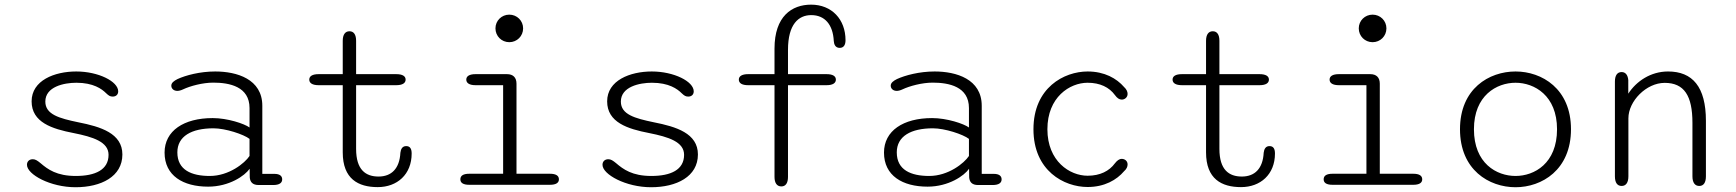

<svg xmlns="http://www.w3.org/2000/svg" viewBox="-20 -795 7468 826"><path d="M305 10.5C414.5 10.5 506.5 -35 506.5 -130.5C506.5 -221.5 413 -250 316.5 -269C235 -286 175 -302.5 175 -358C175 -422 255 -439 308.5 -439C381.5 -439 418 -412.5 436.5 -394C448 -383 454 -379.5 465 -379.5C479 -379.5 488.5 -388 488.5 -402C488.5 -444.5 403.5 -487.5 308 -487.5C214.5 -487.5 116 -449 116 -359C116 -268.5 204 -240.5 297 -222.5C379.5 -206 447 -185 447 -129C447 -64.5 390 -38 306 -38C224 -38 185.5 -66.5 154.5 -93C140.5 -104.5 132 -110 121 -110C106 -110 96 -100.5 96 -86C96 -44.5 196.5 10.5 305 10.5Z M1093 1H1155C1182.5 1 1194 -8.5 1194 -23.5C1194 -38.5 1182.5 -47 1160.5 -47H1108.5V-340C1108.5 -455 998.5 -487.5 906 -487.5C840 -487.5 779 -471 744 -455C728 -447 717 -438.5 717 -426.5C717 -413.5 727.5 -404 743 -404C749.5 -404 758 -406 767.5 -410.5C798 -425 852 -439.5 897.5 -439.5C967.5 -439.5 1053.5 -422.5 1053.5 -330V-246.5C1031 -263 958.5 -287 895 -287C771 -287 688 -232.5 688 -138.5C688 -39 768 8 875.5 8C966 8 1033.5 -39 1054 -69L1054.5 -32C1056 -11.5 1067 1 1093 1ZM1053.5 -197.5V-124C1033 -93 965 -38 882.5 -38C804 -38 743 -63.5 743 -139.5C743 -209 804 -243 898.5 -243C950 -243 1028.5 -217 1053.5 -197.5Z M1351 -428.5H1454.5V-139.5C1454.5 -25 1521.5 10 1605 10C1688.5 10 1751 -44.5 1751 -134.5C1751 -154.5 1744.5 -166.5 1727.5 -166.5C1711 -166.5 1704.5 -154 1702.5 -138C1699 -69.5 1664 -35.5 1608.5 -35.5C1553.5 -35.5 1512 -64 1512 -154.5V-428.5H1684.5C1711.5 -428.5 1725 -437.5 1725 -452.5C1725 -467.5 1711.5 -476 1684.5 -476H1512V-619.5C1512 -646 1502 -660.5 1483.5 -660.5C1465 -660.5 1454.5 -646 1454.5 -619.5V-476H1351C1324 -476 1310.5 -467.5 1310.5 -452.5C1310.5 -437.5 1324 -428.5 1351 -428.5Z M2111.5 -673C2111.5 -639.5 2138 -613.5 2171 -613.5C2204 -613.5 2230.5 -639.5 2230.5 -673C2230.5 -706 2204 -732 2171 -732C2138 -732 2111.5 -706 2111.5 -673ZM2144.5 -47.5H1998.5C1972.5 -47.5 1960.5 -39 1960.5 -23.5C1960.5 -8.5 1972.5 0 1998.5 0H2346C2372 0 2384.5 -8.5 2384.5 -23.5C2384.5 -39 2372 -47.5 2346 -47.5H2202V-435C2202 -461.5 2187.5 -476 2161 -476H2026C1999.5 -476 1986 -467.5 1986 -452.5C1986 -437.5 1999.5 -428.5 2026 -428.5H2144.5Z M2781 10.5C2890.5 10.5 2982.5 -35 2982.5 -130.5C2982.5 -221.5 2889 -250 2792.5 -269C2711 -286 2651 -302.5 2651 -358C2651 -422 2731 -439 2784.5 -439C2857.5 -439 2894 -412.5 2912.5 -394C2924 -383 2930 -379.5 2941 -379.5C2955 -379.5 2964.5 -388 2964.5 -402C2964.5 -444.5 2879.5 -487.5 2784 -487.5C2690.5 -487.5 2592 -449 2592 -359C2592 -268.5 2680 -240.5 2773 -222.5C2855.5 -206 2923 -185 2923 -129C2923 -64.5 2866 -38 2782 -38C2700 -38 2661.5 -66.5 2630.5 -93C2616.5 -104.5 2608 -110 2597 -110C2582 -110 2572 -100.5 2572 -86C2572 -44.5 2672.5 10.5 2781 10.5Z M3198.5 -428.5H3312V-34C3312 -7.5 3322.5 7 3341.5 7C3360 7 3370 -7.5 3370 -34V-428.5H3536C3562.5 -428.5 3576 -437.5 3576 -452.5C3576 -467.5 3562.5 -476 3536 -476H3370V-580.5C3370 -691 3415.5 -730 3470 -730C3528.5 -730 3563.5 -689 3567 -618.5C3568 -604.5 3573.5 -589 3592.5 -589C3610.5 -589 3617.5 -603 3617.5 -622C3617.5 -712 3558 -775 3469.5 -775C3386.5 -775 3312 -725 3312 -586V-476H3198.5C3172.5 -476 3158.5 -467.5 3158.5 -452.5C3158.5 -437 3172.5 -428.5 3198.5 -428.5Z M4188 1H4250C4277.5 1 4289 -8.5 4289 -23.5C4289 -38.5 4277.5 -47 4255.5 -47H4203.5V-340C4203.5 -455 4093.5 -487.5 4001 -487.5C3935 -487.5 3874 -471 3839 -455C3823 -447 3812 -438.5 3812 -426.5C3812 -413.5 3822.5 -404 3838 -404C3844.5 -404 3853 -406 3862.5 -410.5C3893 -425 3947 -439.5 3992.5 -439.5C4062.5 -439.5 4148.5 -422.5 4148.5 -330V-246.5C4126 -263 4053.5 -287 3990 -287C3866 -287 3783 -232.5 3783 -138.5C3783 -39 3863 8 3970.5 8C4061 8 4128.5 -39 4149 -69L4149.5 -32C4151 -11.5 4162 1 4188 1ZM4148.5 -197.5V-124C4128 -93 4060 -38 3977.5 -38C3899 -38 3838 -63.5 3838 -139.5C3838 -209 3899 -243 3993.5 -243C4045 -243 4123.5 -217 4148.5 -197.5Z M4659 9.5C4732 9.5 4784 -21 4816 -58.5C4826.5 -67.5 4831 -78 4831 -87.5C4831 -103 4818.5 -111.5 4806 -111.5C4795 -111.5 4786 -104.5 4776.5 -92.5C4752 -59 4712.5 -39 4659 -39C4582 -39 4486 -101.5 4486 -239C4486 -377 4582 -439 4659 -439C4712.5 -439 4752 -419.5 4776.5 -386C4786 -373 4795 -366.5 4806 -366.5C4818.5 -366.5 4831 -376 4831 -391C4831 -400 4827 -410.5 4816 -420.5C4784 -457.5 4732 -487.5 4659 -487.5C4558 -487.5 4426 -418 4426 -239C4426 -60 4558 9.5 4659 9.5Z M5065 -428.5H5168.5V-139.5C5168.5 -25 5235.5 10 5319 10C5402.5 10 5465 -44.5 5465 -134.5C5465 -154.5 5458.5 -166.5 5441.5 -166.5C5425 -166.5 5418.5 -154 5416.5 -138C5413 -69.5 5378 -35.5 5322.5 -35.5C5267.5 -35.5 5226 -64 5226 -154.5V-428.5H5398.5C5425.5 -428.5 5439 -437.5 5439 -452.5C5439 -467.5 5425.5 -476 5398.5 -476H5226V-619.5C5226 -646 5216 -660.5 5197.5 -660.5C5179 -660.5 5168.5 -646 5168.5 -619.5V-476H5065C5038 -476 5024.5 -467.5 5024.5 -452.5C5024.5 -437.5 5038 -428.5 5065 -428.5Z M5825.5 -673C5825.5 -639.5 5852 -613.5 5885 -613.5C5918 -613.5 5944.5 -639.5 5944.5 -673C5944.5 -706 5918 -732 5885 -732C5852 -732 5825.5 -706 5825.5 -673ZM5858.5 -47.5H5712.5C5686.5 -47.5 5674.5 -39 5674.5 -23.5C5674.5 -8.5 5686.5 0 5712.5 0H6060C6086 0 6098.5 -8.5 6098.5 -23.5C6098.5 -39 6086 -47.5 6060 -47.5H5916V-435C5916 -461.5 5901.5 -476 5875 -476H5740C5713.5 -476 5700 -467.5 5700 -452.5C5700 -437.5 5713.5 -428.5 5740 -428.5H5858.5Z M6500 10.5C6613 10.5 6738.5 -64 6738.5 -239C6738.5 -413.5 6613 -487.5 6500 -487.5C6386 -487.5 6261 -413.5 6261 -239C6261 -64 6386 10.5 6500 10.5ZM6500 -38C6418.5 -38 6321 -92 6321 -239C6321 -384 6418.5 -439 6500 -439C6581 -439 6678.5 -384 6678.5 -239C6678.5 -92 6581 -38 6500 -38Z M7290.5 5C7309 5 7319 -9.5 7319 -36.5V-275C7319 -422 7261 -487.5 7156 -487.5C7081.5 -487.5 7019.5 -445.5 6985 -392V-450.5C6983 -473 6972.5 -485 6956.5 -485C6937.5 -485 6927.5 -470.5 6927.5 -444V-36.5C6927.5 -9.5 6937.5 5 6956.5 5C6975 5 6985.5 -9.5 6985.5 -36.5V-286C6985.5 -360 7062.5 -438.5 7141.5 -438.5C7225.5 -438.5 7261 -383.5 7261 -266.5V-36.5C7261 -9.5 7271.5 5 7290.5 5Z"/></svg>

Font: RTM Light Light
Style: Regular
Weight: 300
Designer: after Tyler Finck
Foundry: An Endless Supply
Version: Version 1.000;Glyphs 3.2.1 (3258)